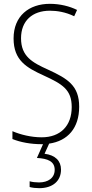

<svg xmlns="http://www.w3.org/2000/svg" viewBox="-20 -744 479 1004"><path d="M299 143C299 97 269 67 213 60L237 7C334 -7 394 -74 394 -186C394 -297 333 -333 231 -380C149 -417 90 -449 90 -544C90 -635 149 -688 241 -688C278 -688 323 -681 368 -659L383 -692C345 -711 294 -724 241 -724C131 -724 51 -660 51 -543C51 -428 119 -390 209 -349C307 -304 355 -275 355 -184C355 -86 296 -26 198 -26C143 -26 87 -40 45 -58V-17C87 0 141 10 197 10C200 10 203 10 205 10L173 82C230 85 266 100 266 144C266 187 231 210 184 210C167 210 149 208 135 204V234C149 238 168 240 185 240C255 240 299 203 299 143Z"/></svg>

Font: Noto Sans Devanagari Condensed ExtraLight
Style: Regular
Weight: 200
Width: 3
Designer: Jelle Bosma - Monotype Design Team
Foundry: Monotype Imaging Inc.
Version: Version 2.004